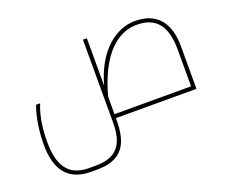

<svg xmlns="http://www.w3.org/2000/svg" viewBox="-118 -672 1301 1098"><g transform="rotate(-20 533.0 -123.0)"><path d="M263 240H297C449 240 503 164 501 0H991V-258C991 -411 918 -485 792 -485C679 -485 555 -396 501 -197V-486H477V20C477 158 422 216 298 216H260C142 216 87 148 85 1C84 -83 96 -166 123 -228H98C75 -168 61 -80 61 2C61 153 122 240 263 240ZM967 -24H501V-131C567 -373 681 -461 794 -461C910 -461 967 -395 967 -247Z"/></g></svg>

Font: Noto Kufi Arabic Thin
Style: Regular
Weight: 100
Designer: Monotype Design Team, David Williams, Khaled Hosny
Foundry: Google LLC
Version: Version 2.109